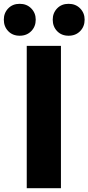

<svg xmlns="http://www.w3.org/2000/svg" viewBox="-54 -985 463 1005"><path d="M86 0V-745H265V0ZM49 -798Q12 -798 -11 -822Q-34 -846 -34 -882Q-34 -917 -11 -941Q12 -965 49 -965Q86 -965 109.5 -941Q133 -917 133 -882Q133 -846 109.5 -822Q86 -798 49 -798ZM305 -798Q268 -798 245 -822Q222 -846 222 -882Q222 -917 245 -941Q268 -965 305 -965Q342 -965 365.5 -941Q389 -917 389 -882Q389 -846 365.5 -822Q342 -798 305 -798Z"/></svg>

Font: Noto Sans TC Thin Black
Style: Regular
Weight: 900
Version: Version 2.004-H2;hotconv 1.0.118;makeotfexe 2.5.65603